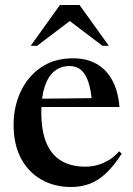

<svg xmlns="http://www.w3.org/2000/svg" viewBox="-20 -738 531 769"><path d="M272.5 -504.5Q327.5 -504.5 367.2 -481.8Q407 -459 430.2 -415.5Q453.5 -372 458.5 -309.5H130.5V-342.5L399 -345.5L349 -323.5Q345 -376 334 -409Q323 -442 304.5 -457.8Q286 -473.5 258.5 -473.5Q223.5 -473.5 198.2 -453.2Q173 -433 159.2 -391.8Q145.5 -350.5 145.5 -288.5Q145.5 -212.5 166.2 -164.5Q187 -116.5 226.2 -93.5Q265.5 -70.5 321.5 -70.5Q347.5 -70.5 371.2 -77.2Q395 -84 417 -97.5Q439 -111 457 -132L467.5 -122.5Q436.5 -74 405.2 -44.5Q374 -15 339.5 -2Q305 11 264 11Q198 11 146 -18.5Q94 -48 64.2 -103.5Q34.5 -159 34.5 -238Q34.5 -310 62.5 -370.5Q90.5 -431 143.8 -467.8Q197 -504.5 272.5 -504.5ZM103 -554.5 220 -718H298.5L416 -554.5H390.5L240 -668.5H279L128.5 -554.5Z"/></svg>

Font: Newsreader 60pt Medium
Style: Regular
Weight: 500
Designer: Hugues Gentile
Foundry: Production Type
Version: Version 1.003